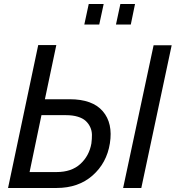

<svg xmlns="http://www.w3.org/2000/svg" viewBox="-20 -934 873 954"><path d="M398.9 -812 420.9 -914.1H495.1L473.1 -812ZM556.2 -812 578.1 -914.1H650.9L629.9 -812ZM20 0 169.9 -710H259.8L203.1 -440.9H326.2Q439.5 -440.9 490.7 -381.3Q542 -321.8 525.9 -221.2Q510.3 -124 439.9 -62Q369.6 0 261.2 0ZM743.2 -709H833L682.1 0H591.8ZM127 -79.1H261.2Q335.4 -79.1 379.4 -119.4Q423.3 -159.7 434.1 -221.2Q437 -243.7 436.8 -264.2Q436.5 -284.7 428.2 -302.5Q419.9 -320.3 405.5 -333.5Q391.1 -346.7 366.2 -354.2Q341.3 -361.8 308.1 -361.8H186Z"/></svg>

Font: Rawline Medium
Style: Italic
Weight: 500
Italic angle: -12°
Designer: Matt McInerney, Pablo Impallari, Rodrigo Fuenzalida
Foundry: Matt McInerney, Pablo Impallari, Rodrigo Fuenzalida
Version: Version 4.020;PS 004.020;hotconv 1.0.88;makeotf.lib2.5.64775